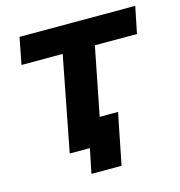

<svg xmlns="http://www.w3.org/2000/svg" viewBox="-98 -624 768 819"><g transform="rotate(-15 286.0 -214.0)"><path d="M139 0 220 -418H38L61 -536H572L548 -418H362L303 -118H384L339 108H206L228 0Z"/></g></svg>

Font: Argentum Sans Medium
Style: Italic
Weight: 500
Italic angle: -11°
Designer: Julieta Ulanovsky (font), Cristiano Sobral (main changes and remaster)
Foundry: Julieta Ulanovsky (font), Cristiano Sobral (main changes and remaster)
Version: Version 2.007;June 15, 2022;FontCreator 14.0.0.2814 64-bit; 